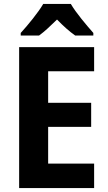

<svg xmlns="http://www.w3.org/2000/svg" viewBox="-20 -953 546 973"><path d="M339 -933H199C175 -891 120 -824 85 -786V-773H178C207 -794 235 -821 269 -854C301 -821 331 -794 361 -773H453V-786C417 -827 365 -888 339 -933ZM457 0V-124H224V-310H442V-432H224V-592H457V-714H77V0Z"/></svg>

Font: Noto Sans Thai Looped SemiCondensed
Style: Bold
Weight: 700
Width: 4
Designer: Sasikarn Vongin, Ben Mitchell
Foundry: The Fontpad Ltd
Version: Version 1.001